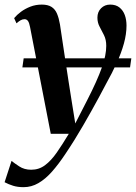

<svg xmlns="http://www.w3.org/2000/svg" viewBox="-60 -548 578 815"><path d="M67.5 -433.5Q64 -452 58.5 -459.2Q53 -466.5 44.5 -466.5Q35.5 -466.5 27.5 -462Q19.5 -457.5 10 -449L0 -471Q11.5 -485 29 -498Q46.5 -511 69 -519.8Q91.5 -528.5 117.5 -528.5Q143 -528.5 158.5 -518.8Q174 -509 182 -490Q190 -471 194.5 -444.5Q199.5 -411 205.5 -371Q211.5 -331 218 -288Q224.5 -245 231 -203Q237.5 -161 243.5 -123.5L259.5 -24L310 -122.5Q332 -165.5 347.2 -199.5Q362.5 -233.5 372.2 -261Q382 -288.5 386.5 -311.2Q391 -334 391 -353.5Q391 -379.5 381.5 -398.5Q372 -417.5 362.8 -434.8Q353.5 -452 353.5 -473Q353.5 -497.5 369 -513Q384.5 -528.5 407.5 -528.5Q432 -528.5 447.2 -516.2Q462.5 -504 469.8 -484Q477 -464 477 -439.5Q477 -403.5 466 -363.5Q455 -323.5 435.5 -280.8Q416 -238 390.5 -192.5Q375.5 -163.5 359.5 -134.2Q343.5 -105 327 -75.2Q310.5 -45.5 293 -15.5Q275.5 14.5 256.8 44.8Q238 75 217.5 105.5Q189 148.5 161 180.2Q133 212 103.2 229.2Q73.5 246.5 40 246.5Q15 246.5 -4.2 240.5Q-23.5 234.5 -40.5 225.5L-11 135Q0 144 21.5 158.2Q43 172.5 72.5 172.5Q105.5 172.5 131.2 153.2Q157 134 181 99.5Q205 65 232 20H155.5ZM497.5 -300.5 492 -262H35L40.5 -300.5Z"/></svg>

Font: Merriweather 120pt SemiBold
Style: Italic
Weight: 600
Italic angle: -7.8°
Version: Version 2.101